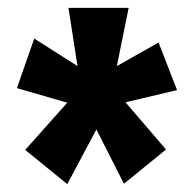

<svg xmlns="http://www.w3.org/2000/svg" viewBox="-20 -567 490 488"><path d="M151 -99 44 -186 151 -306 23 -343 67 -469 177 -399 154 -547H307L277 -399L383 -459L430 -338L299 -307L402 -187L295 -100L225 -238Z"/></svg>

Font: Inconsolata SemiCondensed Black
Style: Regular
Weight: 900
Width: 4
Monospace: yes
Designer: Raph Levien, Cyreal, Brenton Simpson
Foundry: Raph Levien, Cyreal, Google
Version: Version 3.001; ttfautohint (v1.8.2.53-6de2)